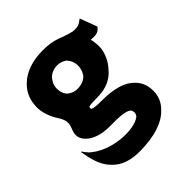

<svg xmlns="http://www.w3.org/2000/svg" viewBox="-213 -709 1093 1093"><g transform="rotate(-45 334.0 -162.0)"><path d="M115 -38 123 -30C151 -2 204 15 261 15C337 15 389 15 415 35H416V36C420 41 422 47 423 55C424 66 420 74 414 82V83H413C358 129 173 126 75 33V32C68 24 60 15 53 4L50 1L48 3C58 63 72 128 116 173L124 181C159 216 210 238 294 237C409 235 489 208 535 161L542 154C571 125 586 90 586 47C586 7 575 -27 548 -55L541 -62C505 -98 443 -121 336 -121C303 -121 278 -122 265 -129L263 -130V-133C263 -133 262 -134 262 -137C262 -140 262 -141 263 -143V-146L266 -147C277 -151 299 -151 348 -152C410 -155 453 -178 482 -209L489 -217C527 -256 543 -305 546 -335C548 -354 546 -378 541 -404L539 -411L546 -410C560 -408 591 -407 607 -423L614 -430C616 -432 617 -433 619 -437L582 -536L579 -540C563 -529 551 -511 501 -516C420 -534 403 -562 299 -561C216 -560 150 -536 107 -493L100 -486C68 -453 50 -409 50 -354C50 -286 92 -227 92 -227C140 -154 95 -135 95 -87C95 -68 102 -53 115 -38ZM231 -414V-415C245 -429 265 -439 288 -442C317 -445 343 -437 362 -420V-419C374 -405 383 -386 384 -365C386 -338 377 -311 361 -292L360 -291C346 -277 325 -268 301 -266C273 -263 246 -272 227 -289H226V-290C213 -304 207 -323 206 -343C204 -371 214 -394 231 -414Z"/></g></svg>

Font: Hussar Woodtype
Style: Bd
Weight: 900
Foundry: Cannot Into Space Fonts
Version: Version 1.07